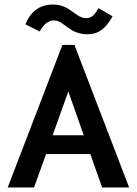

<svg xmlns="http://www.w3.org/2000/svg" viewBox="-20 -826 603 846"><path d="M414 -790C397 -761 384 -746 360 -746C312 -746 290 -806 214 -806C154 -806 115 -775 92 -719L155 -687C171 -718 192 -736 218 -736C263 -736 283 -675 366 -675C412 -675 445 -698 476 -754ZM430 0H549L308 -628H255L14 0H130L183 -147H378ZM281 -423 349 -230H212Z"/></svg>

Font: Inconsolata SemiExpanded
Style: Bold
Weight: 700
Width: 6
Monospace: yes
Designer: Raph Levien, Cyreal, Brenton Simpson
Foundry: Raph Levien, Cyreal, Google
Version: Version 3.100